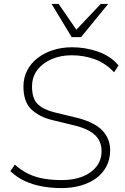

<svg xmlns="http://www.w3.org/2000/svg" viewBox="-20 -955 640 983"><path d="M295 8Q244 8 196.5 -0.5Q149 -9 107.5 -28Q66 -47 33 -79L56 -112Q91 -81 127.5 -64Q164 -47 205.5 -40Q247 -33 297 -33Q357 -33 402.5 -51Q448 -69 474 -102.5Q500 -136 500 -182Q500 -214 486 -239Q472 -264 439 -283.5Q406 -303 348 -316L249 -340Q182 -356 141 -394.5Q100 -433 100 -512Q100 -557 119 -594Q138 -631 172 -657.5Q206 -684 251.5 -698.5Q297 -713 349 -713Q417 -713 481 -691Q545 -669 587 -620L564 -585Q520 -632 464.5 -652Q409 -672 347 -672Q290 -672 244 -652Q198 -632 171 -596.5Q144 -561 144 -512Q144 -450 173 -422Q202 -394 258 -380L357 -356Q456 -334 500 -291Q544 -248 544 -186Q544 -140 525 -103.5Q506 -67 472.5 -42.5Q439 -18 393.5 -5Q348 8 295 8ZM347 -765 244 -935H280L371 -803L496 -935H534L395 -765Z"/></svg>

Font: Nunito Sans 12pt ExtraLight 12pt ExtraLight
Style: Italic
Weight: 250
Italic angle: -9°
Version: Version 3.101;gftools[0.9.27]